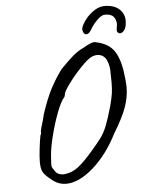

<svg xmlns="http://www.w3.org/2000/svg" viewBox="-59 -890 731 977"><g transform="rotate(-5 306.5 -401.0)"><path d="M116 -61Q115 -66 115 -79Q115 -107 120 -149Q125 -191 130 -216Q134 -220 134.5 -228Q135 -236 134 -238Q134 -241 139 -258Q151 -295 156 -320Q183 -402 209 -451Q235 -500 267 -543Q310 -587 334.5 -607.5Q359 -628 389 -642Q428 -665 445 -665Q448 -665 454 -663Q510 -651 538 -617.5Q566 -584 579 -514Q588 -453 588 -422Q588 -372 570 -321Q552 -270 505 -193Q451 -87 377.5 -23Q304 41 239 41Q204 41 175 20Q140 -7 129 -22.5Q118 -38 116 -61ZM379 -110Q418 -155 434.5 -178Q451 -201 464 -233Q477 -265 496 -331Q507 -373 510.5 -396.5Q514 -420 514 -453L513 -518Q512 -535 506 -553.5Q500 -572 492 -581Q477 -598 453 -598Q438 -598 424 -591Q405 -583 368 -544.5Q331 -506 301.5 -465.5Q272 -425 272 -413Q272 -412 271 -407Q270 -402 267 -398Q250 -380 229 -325Q208 -270 192 -206Q176 -142 174 -99L172 -65Q172 -56 173.5 -51Q175 -46 180 -39.5Q185 -33 189 -26Q194 -18 205 -13Q216 -8 228 -8Q235 -8 239 -9Q273 -13 303.5 -35.5Q334 -58 379 -110ZM567 -747Q567 -769 553.5 -784.5Q540 -800 508 -799Q491 -798 469 -775.5Q447 -753 435 -732Q422 -708 408 -708Q398 -708 392.5 -720Q387 -732 390 -742Q394 -758 413 -783.5Q432 -809 461 -827.5Q490 -846 523 -843Q565 -840 589 -817Q613 -794 613 -758Q613 -750 611 -736Q607 -718 598 -708Q589 -698 579 -698Q572 -698 567.5 -703Q563 -708 563 -717L565 -730Q567 -740 567 -747Z"/></g></svg>

Font: Caveat
Style: Regular
Weight: 400
Designer: Pablo Impallari
Foundry: Pablo Impallari
Version: Version 1.500; ttfautohint (v1.6)